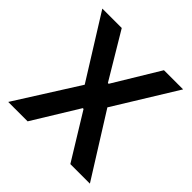

<svg xmlns="http://www.w3.org/2000/svg" viewBox="-181 -865 1024 1024"><g transform="rotate(45 330.5 -353.5)"><path d="M327.1 -447.3H333L490.2 -707H634.8L417 -353.5L638.7 0H491.2L333 -257.8H327.1L168.9 0H22.5L246.1 -353.5L25.4 -707H171.9Z"/></g></svg>

Font: Pretendard GOV SemiBold
Style: Regular
Weight: 600
Designer: Base glyphs from Inter by Rasmus Andersson; Hangeul glyphs from Noto Sans CJK(Source Han Sans) by Jang Soo-young and Kan
Foundry: Kil Hyung-jin
Version: Version 1.309